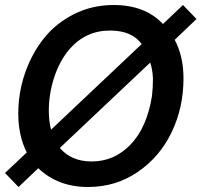

<svg xmlns="http://www.w3.org/2000/svg" viewBox="-39 -737 805 767"><path d="M313 10Q424 10 512 -50.5Q600 -111 647 -209.5Q694 -308 694 -424Q694 -512 659 -578L746 -661L692 -717L612 -641Q541 -717 415 -717Q329 -717 256.5 -680.5Q184 -644 136 -583.5Q88 -523 61 -445Q34 -367 34 -283Q34 -195 68 -128L-19 -46L35 10L114 -65Q192 10 313 10ZM165 -219Q156 -253 156 -295Q156 -362 177.5 -428Q199 -494 239 -541Q304 -615 400 -615Q488 -615 527 -561ZM327 -92Q246 -92 200 -146L561 -487Q570 -462 572 -424Q572 -386 568 -353Q548 -228 483 -160Q418 -92 327 -92Z"/></svg>

Font: Brisa Sans Medium
Style: Italic
Weight: 600
Italic angle: -8°
Designer: Dalton Maag Ltd
Foundry: Dalton Maag Ltd
Version: Version 1.101;July 10, 2019;FontCreator 11.5.0.2425 64-bit